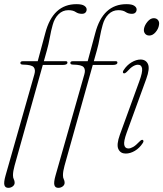

<svg xmlns="http://www.w3.org/2000/svg" viewBox="-30 -732 786 924"><path d="M68 -429Q68 -437.5 80.5 -437.5H151.5L188 -573Q224.5 -712 338 -712Q364.5 -712 375.8 -704.2Q387 -696.5 387 -686.5Q387 -677.5 381.2 -671.5Q375.5 -665.5 364 -665.5Q347 -665.5 334.2 -674.2Q321.5 -683 299 -683Q271.5 -683 251.8 -663.5Q232 -644 223.5 -612Q215.5 -584 209.8 -551.5Q204 -519 195.5 -489L181 -437.5H286.5Q294.5 -437.5 294.5 -431Q294.5 -419.5 272.5 -419.5H176L40 65.5Q32.5 92.5 32.5 111.5Q32.5 123.5 36.5 130.8Q40.5 138 40.5 147.5Q40.5 158 31.2 165Q22 172 10 172Q-5 172 -8.8 158.8Q-12.5 145.5 -3.5 113.5L135.5 -374.5Q142 -397 132 -408.8Q122 -420.5 81.5 -421Q68 -421 68 -429ZM308.5 -429Q308.5 -437.5 321 -437.5H392L428.5 -573Q465 -712 578.5 -712Q605 -712 616.2 -704.2Q627.5 -696.5 627.5 -686.5Q627.5 -677.5 621.8 -671.5Q616 -665.5 604.5 -665.5Q587.5 -665.5 574.8 -674.2Q562 -683 539.5 -683Q512 -683 492.2 -663.5Q472.5 -644 464 -612Q456 -584 450.2 -551.5Q444.5 -519 436 -489L421.5 -437.5H527Q535 -437.5 535 -431Q535 -419.5 513 -419.5H416.5L280.5 65.5Q273 92.5 273 111.5Q273 123.5 277 130.8Q281 138 281 147.5Q281 158 271.8 165Q262.5 172 250.5 172Q235.5 172 231.8 158.8Q228 145.5 237 113.5L376 -374.5Q382.5 -397 372.5 -408.8Q362.5 -420.5 322 -421Q308.5 -421 308.5 -429ZM688.5 -561Q675 -561 667.8 -570.5Q660.5 -580 663 -594Q666 -611 680 -627.8Q694 -644.5 710 -644.5Q723.5 -644.5 730.8 -635Q738 -625.5 735 -611Q732.5 -593.5 718.8 -577.2Q705 -561 688.5 -561ZM579.5 -93Q564.5 -51.5 568 -34.5Q571.5 -17.5 588 -17.5Q598 -17.5 610.8 -24.8Q623.5 -32 641 -50.5Q651.5 -61.5 657 -58.5Q664 -54.5 657 -43.5Q641.5 -19.5 619.2 -6.2Q597 7 575 7Q550 7 539.8 -14.2Q529.5 -35.5 547 -84L640.5 -341Q656.5 -384.5 653.8 -402.5Q651 -420.5 633.5 -420.5Q623 -420.5 610.2 -413Q597.5 -405.5 581 -387Q570.5 -376.5 564.5 -379.5Q558 -383.5 565 -394.5Q580.5 -418.5 603 -432Q625.5 -445.5 646.5 -445.5Q672 -445.5 682 -423.8Q692 -402 674 -352.5Z"/></svg>

Font: Fraunces 72pt S050 Thin
Style: Italic
Weight: 100
Italic angle: -16°
Version: Version 1.000; ttfautohint (v1.8.3)